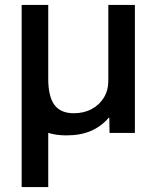

<svg xmlns="http://www.w3.org/2000/svg" viewBox="-20 -540 627 780"><path d="M68 220V-520H176V-220Q176 -148 201 -114Q226 -80 280 -80Q321 -80 352.5 -97Q384 -114 402 -143.5Q420 -173 420 -210V-520H528V0H425L424 -62H422Q391 -26 349 -8Q307 10 250 10Q166 10 122 -31L176 -71V220Z"/></svg>

Font: M PLUS 1 Medium
Style: Regular
Weight: 500
Designer: Coji Morishita
Foundry: UNDERFOREST DESIGN
Version: Version 1.001